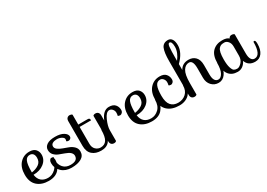

<svg xmlns="http://www.w3.org/2000/svg" viewBox="2 -1643 3451 2483"><g transform="rotate(-30 1727.5 -401.5)"><path d="M420 -225Q441 -225 441 -193Q441 -119 389.5 -58Q338 3 233 3Q128 3 64.5 -53.5Q1 -110 1 -219.5Q1 -329 57 -390.5Q113 -452 200 -452Q263 -452 292 -418.5Q321 -385 321 -339Q321 -264 258.5 -214.5Q196 -165 99 -165Q108 -101 145.5 -68.5Q183 -36 244.5 -36Q306 -36 355.5 -82.5Q405 -129 405 -219Q406 -225 420 -225ZM96 -211V-202Q158 -210 203.5 -241Q249 -272 249 -333Q249 -372 232 -392.5Q215 -413 184 -413Q137 -413 116.5 -367Q96 -321 96 -211Z M755 -359Q755 -341 741.5 -330Q728 -319 715 -319Q690 -319 682 -331Q688 -338 688 -358.5Q688 -379 657 -396Q626 -413 588 -413Q550 -413 525 -399Q500 -385 500 -356.5Q500 -328 528.5 -307Q557 -286 597.5 -272Q638 -258 678.5 -242Q719 -226 747.5 -196.5Q776 -167 776 -124Q776 -60 720.5 -28.5Q665 3 574.5 3Q484 3 427.5 -49.5Q371 -102 371 -180Q371 -208 382 -224Q393 -240 407 -240Q433 -240 437 -231L439 -228Q433 -213 433 -191Q433 -124 472 -80Q511 -36 580 -36Q686 -36 687 -111Q687 -168 592 -201Q552 -215 512.5 -230.5Q473 -246 446 -275Q419 -304 419 -349.5Q419 -395 461 -423.5Q503 -452 583.5 -452Q664 -452 709.5 -424Q755 -396 755 -359Z M925 -586V-438H1062Q1083 -438 1089.5 -430Q1096 -422 1096 -403H925V-151Q925 -96 956.5 -66Q988 -36 1029 -36Q1091 -36 1120 -82Q1149 -128 1149 -231Q1151 -237 1164 -237Q1182 -237 1182 -184Q1182 -103 1141.5 -50Q1101 3 1017 3Q933 3 884 -41Q835 -85 835 -172V-539Q835 -569 850 -584.5Q865 -600 888 -600Q911 -600 925 -586Z M1242 -170V-11Q1232 3 1207 3Q1182 3 1167 -12.5Q1152 -28 1152 -58V-438Q1162 -452 1187 -452Q1212 -452 1227 -436.5Q1242 -421 1242 -391V-315Q1292 -439 1380 -439Q1443 -439 1472 -405.5Q1501 -372 1501 -326Q1501 -301 1486 -286Q1471 -271 1457 -271Q1431 -271 1423 -283Q1429 -298 1429 -326Q1429 -354 1410 -377Q1391 -400 1364 -400Q1317 -400 1279.5 -314.5Q1242 -229 1242 -170Z M1960 -225Q1981 -225 1981 -193Q1981 -119 1929.5 -58Q1878 3 1773 3Q1668 3 1604.5 -53.5Q1541 -110 1541 -219.5Q1541 -329 1597 -390.5Q1653 -452 1740 -452Q1803 -452 1832 -418.5Q1861 -385 1861 -339Q1861 -264 1798.5 -214.5Q1736 -165 1639 -165Q1648 -101 1685.5 -68.5Q1723 -36 1784.5 -36Q1846 -36 1895.5 -82.5Q1945 -129 1945 -219Q1946 -225 1960 -225ZM1636 -211V-202Q1698 -210 1743.5 -241Q1789 -272 1789 -333Q1789 -372 1772 -392.5Q1755 -413 1724 -413Q1677 -413 1656.5 -367Q1636 -321 1636 -211Z M2366 -205Q2387 -205 2387 -176Q2387 -147 2375 -118Q2363 -89 2340.5 -61Q2318 -33 2277.5 -15Q2237 3 2186 3Q2074 3 2010.5 -53.5Q1947 -110 1947 -219.5Q1947 -329 2003 -390.5Q2059 -452 2146 -452Q2209 -452 2238 -418.5Q2267 -385 2267 -339Q2267 -314 2252 -299Q2237 -284 2223 -284Q2197 -284 2189 -296Q2195 -311 2195 -339Q2195 -367 2176 -390Q2157 -413 2130 -413Q2083 -413 2062.5 -367Q2042 -321 2042 -222.5Q2042 -124 2080.5 -80Q2119 -36 2188 -36Q2257 -36 2304 -78.5Q2351 -121 2351 -199Q2352 -205 2366 -205Z M2894 -237Q2912 -237 2912 -184Q2912 -107 2872.5 -52Q2833 3 2770 3Q2707 3 2665.5 -41.5Q2624 -86 2624 -156V-298Q2624 -417 2564 -417Q2511 -417 2477 -363Q2443 -309 2443 -182V-11Q2433 3 2408 3Q2383 3 2368 -12.5Q2353 -28 2353 -58V-559Q2353 -689 2378 -747.5Q2403 -806 2474 -806Q2512 -806 2533 -774Q2554 -742 2554 -683Q2554 -576 2443 -465V-377Q2485 -452 2576 -452Q2641 -452 2679.5 -411Q2718 -370 2718 -293V-151Q2718 -94 2736 -65Q2754 -36 2789 -36Q2824 -36 2851.5 -83.5Q2879 -131 2879 -231Q2880 -237 2894 -237ZM2443 -513Q2511 -601 2511 -684Q2511 -767 2475 -767Q2455 -767 2449 -721Q2443 -675 2443 -513Z M3177 -423Q3190 -452 3218.5 -452Q3247 -452 3261 -438V-151Q3261 -94 3279 -65Q3297 -36 3328 -36Q3422 -36 3422 -231Q3423 -237 3437 -237Q3455 -237 3455 -184Q3455 -99 3418.5 -48Q3382 3 3316 3Q3215 3 3182 -86Q3163 -45 3130 -21Q3097 3 3055 3Q2880 3 2880 -226Q2880 -342 2934.5 -397Q2989 -452 3079 -452Q3148 -452 3177 -423ZM3170 -171V-308Q3170 -355 3145.5 -384Q3121 -413 3090.5 -413Q3060 -413 3042 -407Q3024 -401 3008 -382Q2975 -346 2975 -226Q2975 -147 2989 -103Q3003 -59 3021 -47.5Q3039 -36 3069 -36Q3099 -36 3134.5 -73.5Q3170 -111 3170 -171Z"/></g></svg>

Font: Sofia
Style: Regular
Weight: 400
Designer: Paula Nazal and Daniel Hernndez
Foundry: Paula Nazal, Daniel Hernndez
Version: Version 1.001